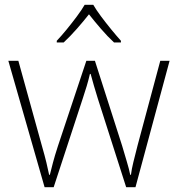

<svg xmlns="http://www.w3.org/2000/svg" viewBox="-20 -784 746 805"><path d="M390 -371Q381 -400 374 -424Q367 -448 360 -474H357Q351 -448 343.5 -423Q336 -398 327 -371L205 1H167L15 -529H57L155 -175Q168 -130 174.5 -102.5Q181 -75 186 -51H189Q195 -75 202 -102Q209 -129 223 -172L342 -529H378L492 -173Q503 -135 512 -105.5Q521 -76 526 -51H529Q532 -75 539 -103.5Q546 -132 557 -175L652 -529H691L548 1H509ZM371 -764Q383 -743 403.5 -715.5Q424 -688 446.5 -660.5Q469 -633 487 -613V-606H458Q431 -631 403 -663.5Q375 -696 353 -724Q331 -696 302.5 -663.5Q274 -631 247 -606H218V-613Q237 -633 259.5 -660.5Q282 -688 302.5 -715.5Q323 -743 335 -764Z"/></svg>

Font: Noto Sans Lao Looped ExtraLight
Style: Regular
Weight: 200
Designer: Mark Frömberg, Ben Mitchell
Foundry: The Fontpad Ltd
Version: Version 1.002; ttfautohint (v1.8.4.7-5d5b)